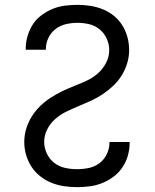

<svg xmlns="http://www.w3.org/2000/svg" viewBox="-20 -763 640 791"><path d="M297 8Q270 8 243.5 4Q217 0 192 -10Q167 -20 145.5 -37Q124 -54 109.5 -76.5Q95 -99 87.5 -125Q80 -151 80 -178Q80 -206 88 -232.5Q96 -259 110.5 -282.5Q125 -306 145 -325.5Q165 -345 188 -360Q211 -375 236 -387Q261 -399 286.5 -409Q312 -419 337 -430.5Q362 -442 383 -460.5Q404 -479 417 -504Q430 -529 430 -557Q430 -581 419.5 -604Q409 -627 390 -642.5Q371 -658 347 -663.5Q323 -669 299 -669Q275 -669 251.5 -663.5Q228 -658 209 -643.5Q190 -629 179.5 -607Q169 -585 169 -561Q169 -560 169 -559.5Q169 -559 169 -558H86Q86 -559 86 -560Q86 -561 86 -562Q86 -589 93.5 -614.5Q101 -640 115 -662Q129 -684 150.5 -700Q172 -716 196 -726Q220 -736 246.5 -739.5Q273 -743 299 -743Q325 -743 351.5 -739Q378 -735 403 -725Q428 -715 449 -698Q470 -681 484 -658.5Q498 -636 505 -610Q512 -584 512 -557Q512 -529 504 -502.5Q496 -476 481.5 -452.5Q467 -429 447 -410Q427 -391 404 -375.5Q381 -360 356 -348.5Q331 -337 305.5 -326.5Q280 -316 255 -304Q230 -292 209 -274Q188 -256 175 -231Q162 -206 162 -178Q162 -154 173 -130.5Q184 -107 203.5 -92Q223 -77 247.5 -71.5Q272 -66 297 -66Q322 -66 346 -71Q370 -76 389.5 -90.5Q409 -105 420 -128Q431 -151 431 -175Q431 -176 431 -176.5Q431 -177 431 -178H514Q514 -177 514 -175.5Q514 -174 514 -173Q514 -147 506.5 -121Q499 -95 484 -73Q469 -51 447.5 -35Q426 -19 401.5 -9Q377 1 350.5 4.5Q324 8 297 8Z"/></svg>

Font: Iosevka SS04 Extended
Style: Regular
Weight: 400
Width: 7
Monospace: yes
Designer: Belleve Invis
Foundry: Belleve Invis
Version: Version 19.0.0; ttfautohint (v1.8.4)